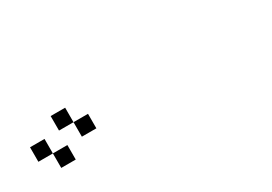

<svg xmlns="http://www.w3.org/2000/svg" viewBox="-7 -1077 1015 717"><g transform="rotate(-30 500.0 -718.0)"><path d="M187.5 -625V-687.5H125V-625ZM312.5 -687.5V-750H250V-687.5ZM125 -687.5V-750H62.5V-687.5ZM250 -750V-812.5H187.5V-750Z"/></g></svg>

Font: Unifont
Style: Regular
Weight: 500
Version: Version 13.0.05